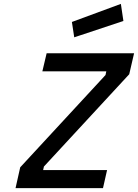

<svg xmlns="http://www.w3.org/2000/svg" viewBox="-20 -968 710 988"><path d="M220 -694H670L645 -586L206 -111L202 -93H531L510 0H60L84 -107L523 -582L527 -601H198ZM602 -948 615 -860 362 -776 350 -855Z"/></svg>

Font: Panefresco 600wt
Style: Italic
Weight: 600
Foundry: Campivisivi & Chank Co
Version: Version 1.000